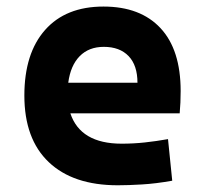

<svg xmlns="http://www.w3.org/2000/svg" viewBox="-20 -547 626 577"><path d="M334 9.8Q199.7 9.8 126.5 -59.8Q53.2 -129.4 53.2 -259.8Q53.2 -386.7 115.5 -457Q177.7 -527.3 291 -527.3Q401.9 -527.3 462.4 -462.4Q522.9 -397.5 522.9 -273.4Q522.9 -238.3 520 -206.5H191.4Q221.7 -115.2 345.7 -115.2Q380.9 -115.2 415 -118.9Q449.2 -122.6 484.9 -128.9L497.6 -3.9Q447.8 4.9 406.7 7.3Q365.7 9.8 334 9.8ZM185.1 -298.3H393.1Q393.1 -350.6 366.5 -378.4Q339.8 -406.2 292 -406.2Q247.1 -406.2 219.5 -378.2Q191.9 -350.1 185.1 -298.3Z"/></svg>

Font: Cascadia Mono PL
Style: Bold
Weight: 700
Monospace: yes
Designer: Aaron Bell
Foundry: Saja Typeworks
Version: Version 2404.023; ttfautohint (v1.8.4)